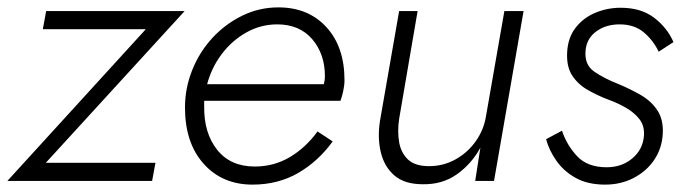

<svg xmlns="http://www.w3.org/2000/svg" viewBox="-32 -490 1853 520"><path d="M363 -411H84L93 -460H468L92 -49H389L380 0H-12Z M652 10Q570 10 519.5 -46.5Q469 -103 469 -199Q469 -251 488.5 -300Q508 -349 543 -387Q578 -425 624 -447.5Q670 -470 722 -470Q803 -470 852 -416.5Q901 -363 901 -273Q901 -259 897.5 -243Q894 -227 890 -217H521Q521 -210 521 -202Q520 -130 556 -84.5Q592 -39 658 -39Q710 -39 753 -64.5Q796 -90 828 -134L869 -107Q830 -53 775.5 -21.5Q721 10 652 10ZM719 -424Q674 -424 635 -402Q596 -380 568.5 -343.5Q541 -307 529 -262H845Q848 -273 848 -283Q848 -344 813.5 -384Q779 -424 719 -424Z M1049 -168Q1044 -134 1049 -105Q1054 -76 1073 -58Q1092 -40 1130 -40Q1169 -40 1202 -58.5Q1235 -77 1256.5 -107.5Q1278 -138 1284 -174L1334 -460H1386L1306 0H1255L1269 -90Q1245 -46 1205.5 -18Q1166 10 1113 9Q1064 9 1036.5 -14.5Q1009 -38 999.5 -77Q990 -116 997 -162L1049 -460H1099Z M1490 -136Q1503 -97 1531 -67Q1559 -37 1611 -37Q1652 -37 1680.5 -61Q1709 -85 1712 -122Q1714 -149 1700 -167Q1686 -185 1663.5 -198Q1641 -211 1616 -220Q1587 -231 1560.5 -246Q1534 -261 1518 -285Q1502 -309 1504 -348Q1506 -388 1527 -415Q1548 -442 1580.5 -455.5Q1613 -469 1649 -469Q1704 -469 1739.5 -442Q1775 -415 1792 -376L1752 -350Q1737 -381 1711.5 -402.5Q1686 -424 1646 -424Q1609 -424 1583 -405Q1557 -386 1554 -354Q1550 -315 1577.5 -296Q1605 -277 1644 -262Q1677 -248 1704.5 -232Q1732 -216 1748.5 -191Q1765 -166 1763 -128Q1761 -89 1740.5 -58Q1720 -27 1685 -8.5Q1650 10 1607 10Q1560 10 1527.5 -8Q1495 -26 1475 -54.5Q1455 -83 1447 -113Z"/></svg>

Font: Jost* Light
Style: Italic
Weight: 300
Italic angle: -10°
Version: Version 3.7